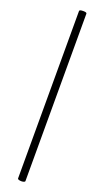

<svg xmlns="http://www.w3.org/2000/svg" viewBox="-174 -765 517 954"><g transform="rotate(20 84.0 -288.0)"><path d="M86 -738Q105 -738 105 -731V154Q105 158 99 160Q93 162 86 162Q78 162 72 160Q66 158 66 154V-731Q66 -738 86 -738Z"/></g></svg>

Font: Cormorant
Style: Regular
Weight: 400
Designer: Christian Thalmann (Catharsis Fonts)
Foundry: Catharsis Fonts
Version: Version 4.000